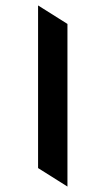

<svg xmlns="http://www.w3.org/2000/svg" viewBox="-20 -688 389 706"><path d="M228 -600V-2L120 -70V-668Z"/></svg>

Font: Halant SemiBold
Style: Regular
Weight: 600
Designer: Hitesh Malaviya (Devanagari), Satya Rajpurohit (Latin)
Foundry: Indian Type Foundry
Version: Version 1.101;PS 1.0;hotconv 1.0.78;makeotf.lib2.5.61930; tt